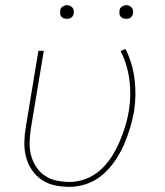

<svg xmlns="http://www.w3.org/2000/svg" viewBox="-20 -717 640 745"><path d="M250 8Q220 8 192 2Q164 -4 141.5 -19.5Q119 -35 103.5 -58Q88 -81 81 -108Q74 -135 74.5 -164.5Q75 -194 80 -223L129 -520H150L100 -220Q96 -194 95 -167.5Q94 -141 100 -116.5Q106 -92 119.5 -71Q133 -50 153 -36Q173 -22 198.5 -16.5Q224 -11 251 -11Q281 -11 312 -22.5Q343 -34 368.5 -56.5Q394 -79 412 -107Q430 -135 443 -165Q456 -195 465.5 -225.5Q475 -256 480 -287Q490 -348 482 -408Q474 -468 448 -519L467 -527Q494 -473 502 -410.5Q510 -348 500 -284Q494 -251 484 -218Q474 -185 460 -153.5Q446 -122 425.5 -92Q405 -62 377.5 -38.5Q350 -15 316.5 -3.5Q283 8 250 8ZM469 -644Q463 -644 457.5 -646Q452 -648 448 -652.5Q444 -657 443.5 -663.5Q443 -670 444 -676Q444 -681 446.5 -685Q449 -689 453 -691.5Q457 -694 461 -695.5Q465 -697 470 -697Q476 -697 481.5 -694.5Q487 -692 491 -687.5Q495 -683 496 -676.5Q497 -670 496 -664Q495 -659 492.5 -655Q490 -651 486.5 -648.5Q483 -646 478.5 -645Q474 -644 469 -644ZM239 -644Q233 -644 227.5 -646Q222 -648 218 -652.5Q214 -657 213.5 -663.5Q213 -670 214 -676Q214 -681 216.5 -685Q219 -689 223 -691.5Q227 -694 231 -695.5Q235 -697 240 -697Q246 -697 251.5 -694.5Q257 -692 261 -687.5Q265 -683 266 -676.5Q267 -670 266 -664Q265 -659 262.5 -655Q260 -651 256.5 -648.5Q253 -646 248.5 -645Q244 -644 239 -644Z"/></svg>

Font: Iosevka Thin Extended
Style: Italic
Weight: 100
Width: 7
Italic angle: -9°
Monospace: yes
Designer: Belleve Invis
Foundry: Belleve Invis
Version: Version 32.5.0; ttfautohint (v1.8.4)